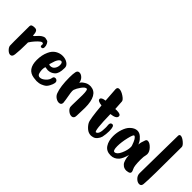

<svg xmlns="http://www.w3.org/2000/svg" viewBox="35 -1287 1832 1832"><g transform="rotate(45 951.5 -371.0)"><path d="M31 -394Q32 -402 34.5 -406.5Q37 -411 47.5 -415Q58 -419 78 -419Q101 -419 109 -402.5Q117 -386 117 -369.5Q117 -353 121 -353Q127 -353 143 -372Q184 -421 218 -421Q224 -421 245 -415Q257 -412 266.5 -393Q276 -374 276 -355Q276 -330 258 -329H255Q241 -329 241 -344Q241 -346 241.5 -350Q242 -354 242 -356Q242 -370 228 -370H227Q214 -370 190 -346Q166 -322 148 -298L131 -273V-251Q131 -169 124 -107Q120 -69 94 -69Q75 -69 54.5 -89Q34 -109 31 -129Q30 -138 30 -190Q30 -220 30.5 -292.5Q31 -365 31 -394Z M533 -196Q536 -218 558 -218Q569 -218 578 -210Q587 -202 587 -189Q587 -183 586 -179Q582 -165 580.5 -159.5Q579 -154 568.5 -133.5Q558 -113 545 -102Q532 -91 506.5 -80.5Q481 -70 449 -70Q437 -70 409 -74Q308 -88 308 -214Q308 -281 332 -333Q351 -376 384.5 -396.5Q418 -417 456 -417Q494 -417 522 -398.5Q550 -380 551 -354V-344Q551 -273 521 -246Q491 -219 451 -219L415 -224Q409 -208 409 -184Q409 -166 415 -143Q422 -116 447 -116Q473 -116 501 -141.5Q529 -167 533 -196ZM429 -295Q428 -291 426 -285Q422 -275 422.5 -270.5Q423 -266 430 -265Q432 -265 435 -264.5Q438 -264 439 -264Q469 -264 484.5 -286.5Q500 -309 500 -336Q500 -366 486 -371Q484 -372 480 -372Q466 -372 452 -351.5Q438 -331 429 -295Z M652 -392Q658 -418 682 -418Q704 -418 724.5 -398Q745 -378 749 -347Q753 -353 760 -362Q767 -371 791 -385.5Q815 -400 843 -400H854Q957 -391 957 -217Q957 -196 955.5 -162Q954 -128 954 -117V-113V-111Q954 -68 921 -68Q901 -68 880.5 -83Q860 -98 853 -118Q851 -124 851 -150Q851 -166 852.5 -214Q854 -262 854 -285Q854 -355 840 -358H838Q818 -358 793 -323Q768 -288 759 -261Q757 -256 757 -244Q757 -227 765.5 -181Q774 -135 776 -112Q776 -111 776.5 -109Q777 -107 777 -106Q777 -74 745 -74Q724 -74 702 -89Q680 -104 671 -129Q646 -195 646 -317Q646 -364 652 -392Z M1278 -222Q1278 -181 1269 -140Q1263 -118 1245 -96.5Q1227 -75 1198 -71Q1188 -69 1184 -69Q1151 -69 1125 -90.5Q1099 -112 1084 -139Q1067 -168 1052 -344Q995 -350 995 -374V-375Q996 -398 1047 -404L1037 -547V-550Q1037 -576 1062 -576Q1089 -576 1125.5 -551.5Q1162 -527 1163 -508Q1167 -446 1169 -413Q1172 -413 1178.5 -413.5Q1185 -414 1188 -414Q1243 -414 1243 -389V-386Q1241 -354 1170 -346Q1174 -125 1195 -125H1196Q1230 -132 1230 -217V-233Q1230 -236 1229 -246Q1228 -256 1228 -262Q1228 -291 1253 -291Q1278 -291 1278 -222Z M1583 -403Q1589 -418 1604 -418Q1630 -418 1660 -387Q1690 -356 1690 -324Q1690 -313 1688 -308Q1681 -286 1681 -242Q1681 -154 1695 -130Q1706 -108 1706 -98Q1706 -75 1665 -72Q1664 -72 1662 -71.5Q1660 -71 1659 -71Q1633 -71 1614.5 -84Q1596 -97 1588.5 -115.5Q1581 -134 1577 -152Q1573 -170 1573 -183L1572 -196V-195Q1555 -134 1532 -106Q1499 -68 1451 -68H1449Q1392 -68 1364.5 -110Q1337 -152 1337 -215Q1337 -265 1353 -312Q1369 -359 1394 -383Q1429 -417 1465 -417Q1493 -417 1518 -395Q1543 -373 1554 -351L1565 -329V-331Q1565 -357 1583 -403ZM1456 -116Q1486 -118 1508.5 -169Q1531 -220 1531 -261Q1531 -272 1528 -280Q1502 -358 1477 -362H1476Q1464 -362 1448.5 -295.5Q1433 -229 1433 -175Q1433 -116 1455 -116Z M1773 -654Q1773 -675 1790 -675Q1812 -675 1843 -649Q1874 -623 1874 -605Q1874 -168 1866 -97Q1863 -67 1836 -67Q1812 -67 1789 -90Q1766 -113 1766 -144V-145Z"/></g></svg>

Font: KleponIjo
Style: Ijo
Weight: 400
Designer: Aprian Dwi Nur Sembada & Aurellia CItra
Version: Version 001.000